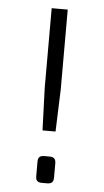

<svg xmlns="http://www.w3.org/2000/svg" viewBox="-51 -729 415 763"><g transform="rotate(5 156.0 -347.5)"><path d="M188 -377V-695H124V-377L130 -208H182ZM147 -107C128 -107 121 -100 121 -82V-25C121 -7 128 0 147 0H166C184 0 192 -7 192 -25V-82C192 -100 184 -107 166 -107Z"/></g></svg>

Font: Exo 2 Light Expanded
Style: Regular
Weight: 300
Width: 7
Designer: Natanael Gama
Version: Version 1.001;PS 001.001;hotconv 1.0.70;makeotf.lib2.5.58329